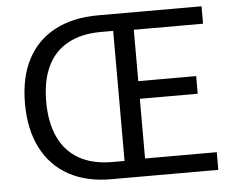

<svg xmlns="http://www.w3.org/2000/svg" viewBox="-52 -795 1051 856"><g transform="rotate(-5 473.5 -366.5)"><path d="M412 0Q301 0 222 -43.5Q143 -87 100.5 -170Q58 -253 58 -369Q58 -486 100.5 -567Q143 -648 223.5 -690.5Q304 -733 417 -733H880V-655H570V-425H829V-346H570V-79H891V0ZM423 -76H478V-658H423Q335 -658 274.5 -624.5Q214 -591 183.5 -527Q153 -463 153 -369Q153 -277 183.5 -211Q214 -145 274.5 -110.5Q335 -76 423 -76Z"/></g></svg>

Font: Noto Sans HK
Style: Regular
Weight: 400
Designer: Ryoko NISHIZUKA 西塚涼子 (kana, bopomofo & ideographs); Paul D. Hunt (Latin, Greek & Cyrillic); Sandoll Communications 산돌커뮤니
Foundry: Adobe
Version: Version 2.004-H2;hotconv 1.0.118;makeotfexe 2.5.65603